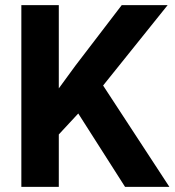

<svg xmlns="http://www.w3.org/2000/svg" viewBox="-20 -731 683 751"><path d="M469.2 0 286.1 -287.1 210 -205.1V0H63.5V-710.9H210V-385.3L274.9 -474.1L456.1 -710.9H635.7L383.3 -396.5L642.6 0Z"/></svg>

Font: Vazirmatn FD
Style: Bold
Weight: 700
Designer: Saber Rastikerdar
Foundry: Saber Rastikerdar
Version: Version 33.001